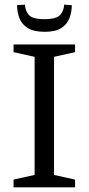

<svg xmlns="http://www.w3.org/2000/svg" viewBox="-20 -801 379 821"><path d="M38 0V-33L128 -53V-558L38 -578V-611H301V-578L211 -558V-53L301 -33V0ZM171 -665Q125 -665 99 -681Q73 -697 63 -723.5Q53 -750 53 -779L87 -781Q87 -757 102.5 -738Q118 -719 169 -719Q222 -719 238 -738Q254 -757 254 -781L287 -779Q287 -750 277 -723.5Q267 -697 242 -681Q217 -665 171 -665Z"/></svg>

Font: Manuale
Style: Regular
Weight: 400
Designer: Eduardo Tunni / Pablo Cosgaya
Foundry: Eduardo Tunni / Pablo Cosgaya
Version: Version 1.002